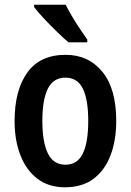

<svg xmlns="http://www.w3.org/2000/svg" viewBox="-20 -786 556 816"><path d="M474 -272Q474 -190 450 -126.5Q426 -63 378 -26.5Q330 10 256 10Q187 10 139.5 -26Q92 -62 67 -125.5Q42 -189 42 -272Q42 -402 96 -477.5Q150 -553 259 -553Q356 -553 415 -481Q474 -409 474 -272ZM160 -272Q160 -182 183.5 -134Q207 -86 258 -86Q309 -86 332 -133.5Q355 -181 355 -272Q355 -363 332 -409.5Q309 -456 258 -456Q207 -456 183.5 -409.5Q160 -363 160 -272ZM259 -766Q270 -744 286.5 -716Q303 -688 320.5 -662Q338 -636 351 -618V-606H271Q251 -623 222 -651Q193 -679 166 -708Q139 -737 125 -756V-766Z"/></svg>

Font: Noto Sans Khmer UI Condensed SemiBold
Style: Regular
Weight: 600
Width: 3
Designer: Danh Hong and the Monotype Design Team
Foundry: Monotype Imaging Inc.
Version: Version 2.002; ttfautohint (v1.8.4.7-5d5b)